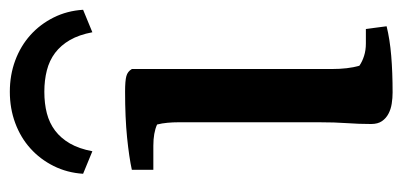

<svg xmlns="http://www.w3.org/2000/svg" viewBox="-226 -552 788 375"><g transform="rotate(-90 167.5 -365.0)"><path d="M175.3 -671.9Q152.3 -671.9 133.3 -667Q114.3 -662.1 99.4 -650.9Q84.5 -639.6 74.2 -621.8Q64 -604 59.1 -578.1L15.1 -596.2Q17.1 -627.4 30.3 -653.8Q43.5 -680.2 64.7 -699.2Q85.9 -718.3 114.3 -728.8Q142.6 -739.3 175.3 -739.3Q208 -739.3 236.3 -728.8Q264.6 -718.3 285.9 -699.2Q307.1 -680.2 320.3 -653.8Q333.5 -627.4 335.4 -596.2L291.5 -578.1Q286.6 -604 276.4 -621.8Q266.1 -639.6 251.2 -650.9Q236.3 -662.1 217 -667Q197.8 -671.9 175.3 -671.9ZM115.7 -409.7Q115.7 -420.9 114.7 -431.4Q113.8 -441.9 111.3 -451.7Q95.2 -459 69.8 -459H22.9V-501Q46.9 -506.3 85.9 -510.3Q125 -514.2 175.3 -514.2Q196.8 -514.2 205.8 -511.7Q214.8 -509.3 219.7 -501V-110.8Q219.7 -78.6 226.1 -56.6Q234.4 -50.8 245.4 -47.4Q256.3 -43.9 269.5 -43.9H297.9L303.2 -3.4Q277.8 2.9 245.6 5.6Q213.4 8.3 173.8 8.3Q163.1 8.3 152.1 6.6Q141.1 4.9 132.3 0.2Q123.5 -4.4 117.9 -12.5Q112.3 -20.5 112.3 -33.7Q112.3 -57.6 114 -81.1Q115.7 -104.5 115.7 -135.3Z"/></g></svg>

Font: Tienne
Style: Regular
Weight: 400
Designer: vernon adams
Foundry: vernon adams
Version: Version 1.001